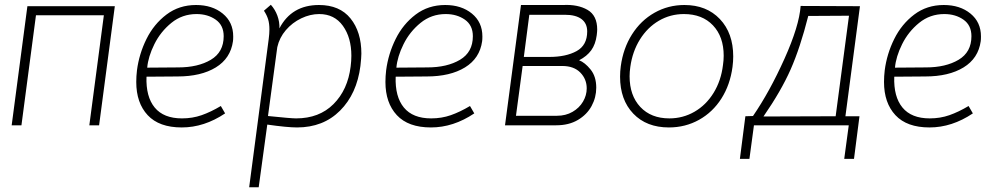

<svg xmlns="http://www.w3.org/2000/svg" viewBox="-20 -526 4204 806"><path d="M396 0H355L416 -462H131L70 0H29L95 -500H462Z M552 -182Q552 -206 555 -231Q564 -300 595 -362.5Q626 -425 679 -465Q732 -505 803 -505Q871 -505 915 -469Q959 -433 959 -373Q959 -360 958 -353Q948 -281 886 -243Q824 -205 725 -205L595 -204Q592 -120 629.5 -74.5Q667 -29 744 -29Q788 -29 826.5 -42.5Q865 -56 907 -81L925 -50Q837 9 743 9Q648 9 600 -42.5Q552 -94 552 -182ZM919 -374Q919 -420 885.5 -443.5Q852 -467 805 -467Q745 -467 699.5 -430Q654 -393 628 -340.5Q602 -288 598 -242L728 -243Q811 -243 865 -275Q919 -307 919 -374Z M1497 -301Q1497 -285 1493 -249Q1478 -132 1407.5 -61.5Q1337 9 1227 9Q1186 9 1102 -3L1066 260H1026L1108 -362Q1111 -385 1111 -402Q1111 -427 1105.5 -445Q1100 -463 1088 -481L1117 -506Q1135 -486 1144.5 -460Q1154 -434 1153 -407Q1204 -505 1319 -505Q1406 -505 1451.5 -448.5Q1497 -392 1497 -301ZM1452 -247Q1455 -270 1455 -292Q1455 -368 1419.5 -417.5Q1384 -467 1320 -467Q1282 -467 1244.5 -449Q1207 -431 1180 -399.5Q1153 -368 1144 -328L1105 -39Q1201 -29 1223 -29Q1320 -29 1380 -89Q1440 -149 1452 -247Z M1598 -182Q1598 -206 1601 -231Q1610 -300 1641 -362.5Q1672 -425 1725 -465Q1778 -505 1849 -505Q1917 -505 1961 -469Q2005 -433 2005 -373Q2005 -360 2004 -353Q1994 -281 1932 -243Q1870 -205 1771 -205L1641 -204Q1638 -120 1675.5 -74.5Q1713 -29 1790 -29Q1834 -29 1872.5 -42.5Q1911 -56 1953 -81L1971 -50Q1883 9 1789 9Q1694 9 1646 -42.5Q1598 -94 1598 -182ZM1965 -374Q1965 -420 1931.5 -443.5Q1898 -467 1851 -467Q1791 -467 1745.5 -430Q1700 -393 1674 -340.5Q1648 -288 1644 -242L1774 -243Q1857 -243 1911 -275Q1965 -307 1965 -374Z M2345 -505Q2406 -508 2446.5 -484.5Q2487 -461 2487 -402Q2487 -394 2485 -378Q2480 -340 2462 -315Q2444 -290 2411 -273Q2435 -264 2459 -234.5Q2483 -205 2483 -158Q2483 -117 2463.5 -81Q2444 -45 2406 -22.5Q2368 0 2315 0H2100L2167 -505ZM2445 -394Q2445 -428 2421 -446Q2397 -464 2351 -464H2202L2179 -287H2286Q2356 -287 2400.5 -311.5Q2445 -336 2445 -394ZM2443 -155Q2443 -194 2416 -221.5Q2389 -249 2340 -249H2174L2146 -40H2318Q2355 -40 2383.5 -56.5Q2412 -73 2427.5 -99.5Q2443 -126 2443 -155Z M2583 -204Q2583 -226 2586 -248Q2596 -323 2633 -381.5Q2670 -440 2727.5 -472.5Q2785 -505 2853 -505Q2946 -505 3002 -446Q3058 -387 3058 -289Q3058 -268 3055 -245Q3045 -170 3008.5 -112.5Q2972 -55 2914.5 -23Q2857 9 2788 9Q2694 9 2638.5 -49Q2583 -107 2583 -204ZM3015 -253Q3018 -273 3018 -292Q3018 -372 2973 -419.5Q2928 -467 2851 -467Q2794 -467 2746 -439Q2698 -411 2666.5 -360.5Q2635 -310 2626 -245Q2623 -224 2623 -206Q2623 -125 2668 -77Q2713 -29 2790 -29Q2847 -29 2895.5 -57Q2944 -85 2975.5 -136Q3007 -187 3015 -253Z M3524 141 3543 0H3145L3126 141H3086L3109 -38L3141 -39Q3211 -141 3273 -279Q3335 -417 3341 -501L3590 -500L3529 -38H3588L3565 141ZM3185 -37 3488 -38 3544 -460 3373 -459Q3339 -325 3299 -234.5Q3259 -144 3185 -37Z M3691 -182Q3691 -206 3694 -231Q3703 -300 3734 -362.5Q3765 -425 3818 -465Q3871 -505 3942 -505Q4010 -505 4054 -469Q4098 -433 4098 -373Q4098 -360 4097 -353Q4087 -281 4025 -243Q3963 -205 3864 -205L3734 -204Q3731 -120 3768.5 -74.5Q3806 -29 3883 -29Q3927 -29 3965.5 -42.5Q4004 -56 4046 -81L4064 -50Q3976 9 3882 9Q3787 9 3739 -42.5Q3691 -94 3691 -182ZM4058 -374Q4058 -420 4024.5 -443.5Q3991 -467 3944 -467Q3884 -467 3838.5 -430Q3793 -393 3767 -340.5Q3741 -288 3737 -242L3867 -243Q3950 -243 4004 -275Q4058 -307 4058 -374Z"/></svg>

Font: Bellota Light
Style: Italic
Weight: 300
Italic angle: -7.5°
Designer: Kemie Guaida
Foundry: Kemie Guaida
Version: Version 4.001